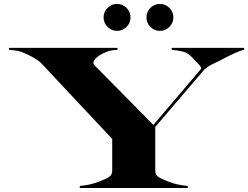

<svg xmlns="http://www.w3.org/2000/svg" viewBox="-20 -939 1240 959"><path d="M711.5 -852.1Q711.5 -870.6 720.6 -885.8Q729.7 -901.1 745 -910.2Q760.2 -919.3 778.7 -919.3Q797.2 -919.3 812.4 -910.2Q827.7 -901.1 836.8 -885.8Q845.9 -870.6 845.9 -852.1Q845.9 -833.6 836.8 -818.4Q827.7 -803.1 812.4 -794Q797.2 -784.9 778.7 -784.9Q760.2 -784.9 745 -794Q729.7 -803.1 720.6 -818.4Q711.5 -833.6 711.5 -852.1ZM497.5 -852.1Q497.5 -870.6 506.6 -885.8Q515.7 -901.1 531 -910.2Q546.2 -919.3 564.7 -919.3Q583.2 -919.3 598.4 -910.2Q613.7 -901.1 622.8 -885.8Q631.9 -870.6 631.9 -852.1Q631.9 -833.6 622.8 -818.4Q613.7 -803.1 598.4 -794Q583.2 -784.9 564.7 -784.9Q546.2 -784.9 531 -794Q515.7 -803.1 506.6 -818.4Q497.5 -833.6 497.5 -852.1ZM378.5 -10Q409 -13.5 430.5 -18.2Q452 -23 476.5 -32.5Q514 -47 527.2 -57Q540.5 -67 540.5 -87.5V-245L189 -620Q176 -634 156.5 -645.8Q137 -657.5 115 -668Q87.5 -681 70.2 -684.5Q53 -688 25 -690V-700H567V-690Q535.5 -689.5 512.2 -680.2Q489 -671 474 -660.5Q457 -648.5 449.5 -636Q442 -623.5 451.5 -613.5L746 -315L983 -593.5Q989 -600.5 972.5 -618Q956 -635.5 939 -653Q917 -676.5 889.2 -682.5Q861.5 -688.5 837.5 -690V-700H1199.5V-690Q1186 -688.5 1157.8 -676Q1129.5 -663.5 1099.5 -647.5Q1074.5 -634 1043.2 -619.5Q1012 -605 995 -585L755.5 -305V-87.5Q755.5 -67 768.8 -57Q782 -47 819.5 -32.5Q844 -23 865.5 -18.2Q887 -13.5 917.5 -10V0H378.5Z"/></svg>

Font: Engraving CC
Style: Bold
Weight: 700
Designer: indestructible type*
Foundry: Cowboy Collective
Version: Version 1.000